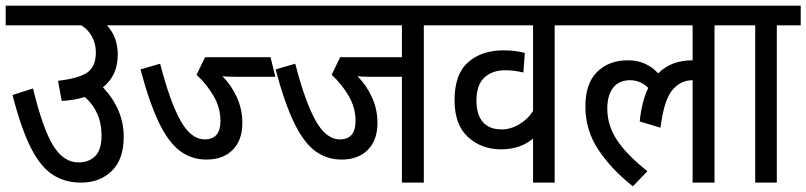

<svg xmlns="http://www.w3.org/2000/svg" viewBox="-20 -642 2835 675"><path d="M0 -622H469V-553H356Q394 -512 394 -450Q394 -377 342 -335Q415 -257 415 -161Q415 -82 373 -41Q331 0 265 0Q208 0 165 -28Q122 -56 88 -123.5Q54 -191 24 -308L96 -331Q130 -191 166.5 -131Q203 -71 256 -71Q292 -71 314.5 -93Q337 -115 337 -166Q337 -208 322 -242Q307 -276 278 -301Q243 -290 197 -287L184 -358Q255 -366 286 -386.5Q317 -407 317 -458Q317 -488 303.5 -513Q290 -538 266 -553H0Z M451 -553V-622H939V-553ZM706 -81Q653 -81 612.5 -111.5Q572 -142 538.5 -211.5Q505 -281 474 -398L543 -418Q577 -286 614 -219Q651 -152 700 -152Q755 -152 755 -217Q755 -263 731 -304.5Q707 -346 671 -379L701 -441H931Q935 -424 939.5 -407Q944 -390 948 -372H809Q779 -372 762 -374Q793 -343 812.5 -300.5Q832 -258 832 -210Q832 -149 798 -115Q764 -81 706 -81Z M1470 -553V0H1393V-372H1284Q1254 -372 1237 -374Q1268 -343 1287.5 -300.5Q1307 -258 1307 -210Q1307 -149 1273 -115Q1239 -81 1181 -81Q1128 -81 1087.5 -111.5Q1047 -142 1013.5 -211.5Q980 -281 949 -398L1018 -418Q1052 -286 1089 -219Q1126 -152 1175 -152Q1230 -152 1230 -217Q1230 -263 1206 -304.5Q1182 -346 1146 -379L1176 -441H1393V-553H926V-622H1554V-553Z M2014 -553H1930V0H1854V-155Q1810 -117 1741 -117Q1673 -117 1625.5 -160Q1578 -203 1578 -290Q1578 -381 1625.5 -423Q1673 -465 1750 -465Q1791 -465 1825 -456L1820 -387Q1788 -395 1756 -395Q1710 -395 1682.5 -369Q1655 -343 1655 -288Q1655 -239 1677.5 -213Q1700 -187 1744 -187Q1775 -187 1805.5 -205Q1836 -223 1854 -252V-553H1541V-622H2014Z M2002 -553V-622H2576V-553H2492V0H2415V-360Q2372 -360 2343 -324.5Q2314 -289 2302 -193L2229 -215Q2236 -285 2259 -333Q2247 -345 2231 -352.5Q2215 -360 2195 -360Q2156 -360 2135.5 -333.5Q2115 -307 2115 -260Q2115 -202 2148.5 -150.5Q2182 -99 2256 -40L2205 13Q2130 -46 2084 -115Q2038 -184 2038 -268Q2038 -349 2079.5 -389.5Q2121 -430 2187 -430Q2221 -430 2247.5 -418Q2274 -406 2294 -384Q2339 -430 2415 -430V-553Z M2711 -553V0H2635V-553H2563V-622H2795V-553Z"/></svg>

Font: Noto Sans Devanagari Condensed
Style: Regular
Weight: 400
Width: 3
Designer: Jelle Bosma - Monotype Design Team
Foundry: Monotype Imaging Inc.
Version: Version 2.004; ttfautohint (v1.8.4.7-5d5b)